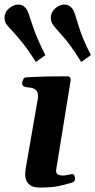

<svg xmlns="http://www.w3.org/2000/svg" viewBox="-40 -825 423 851"><path d="M137.2 6.3Q108.9 6.3 95 -3.4Q81.1 -13.2 76.4 -25.9Q71.8 -38.6 71.8 -47.9Q71.8 -66.4 74.2 -80.1L127 -383.3Q127.9 -387.7 128.2 -391.1Q128.4 -394.5 128.4 -397.9Q128.4 -419.9 117.4 -427.7Q106.4 -435.5 92.3 -436.8Q78.1 -438 67.4 -440.9Q62.5 -443.4 60.1 -447.3Q57.6 -451.2 58.6 -460.4Q59.6 -466.3 63.5 -473.9Q67.4 -481.4 73.2 -481.9Q135.3 -485.8 185.1 -486.3Q234.9 -486.8 261.2 -486.8Q265.1 -486.8 269.5 -482.9Q273.9 -479 272.9 -467.3L208.5 -69.8Q208.5 -55.7 217 -51.3Q225.6 -46.9 238.3 -46.9Q249 -46.9 261.7 -50Q274.4 -53.2 280.8 -53.2Q287.1 -53.2 289.8 -46.9Q292.5 -40.5 292.5 -32.7Q292.5 -20.5 280.8 -16.1Q247.6 -5.9 216.6 0.2Q185.5 6.3 137.2 6.3ZM118.7 -550.3Q86.4 -602.1 58.6 -636.5Q30.8 -670.9 11.7 -690.9Q-7.3 -710.9 -12.7 -719.2Q-20 -731.9 -20 -746.6Q-20 -758.8 -13.7 -771Q-7.3 -783.2 6.8 -793Q23.9 -804.7 40.5 -804.7Q53.7 -804.7 63.2 -798.6Q72.8 -792.5 78.6 -783.2Q85.9 -770.5 103.5 -714.8Q121.1 -659.2 161.1 -580.6ZM319.8 -550.3Q272 -627.9 235.8 -667.2Q199.7 -706.5 192.4 -719.2Q185.1 -731.9 185.1 -746.1Q185.1 -758.3 191.2 -770.5Q197.3 -782.7 211.4 -793Q228 -804.7 245.1 -804.7Q257.8 -804.7 267.6 -798.6Q277.3 -792.5 283.2 -783.2Q291 -771 306.9 -715.1Q322.8 -659.2 362.8 -580.6Z"/></svg>

Font: Gelasio SemiBold
Style: Italic
Weight: 600
Italic angle: -8.5°
Designer: Eben Sorkin
Foundry: Eben Sorkin
Version: Version 1.008